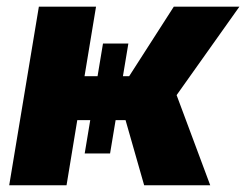

<svg xmlns="http://www.w3.org/2000/svg" viewBox="-20 -549 729 569"><path d="M7.3 0 95.2 -529.3H264.6L230.5 -323.2H362.8L495.1 -529.3H689.5L503.4 -267.1L603 0H407.2L352.1 -192.9H209L177.2 0ZM285.2 -419.9H360.4L306.2 -94.2H231Z"/></svg>

Font: Inter 24pt ExtraBold
Style: Italic
Weight: 800
Italic angle: -9.3988°
Designer: Rasmus Andersson
Foundry: rsms
Version: Version 4.001;git-66647c0bb